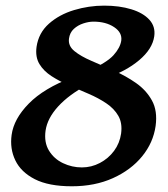

<svg xmlns="http://www.w3.org/2000/svg" viewBox="-20 -650 600 685"><path d="M313.5 -572.8Q296.4 -572.8 277.1 -566.4Q257.8 -560.1 243.4 -546.9Q229 -533.7 226.1 -512.2Q222.7 -486.3 245.4 -467.8Q268.1 -449.2 306.2 -432.9Q344.2 -416.5 386.5 -397.9Q428.7 -379.4 465.3 -353.8Q502 -328.1 522.2 -291.3Q542.5 -254.4 535.2 -200.7Q526.9 -141.1 487.1 -92.3Q447.3 -43.5 382.8 -14.4Q318.4 14.6 236.3 14.6Q153.8 14.6 104.2 -10.7Q54.7 -36.1 34.7 -77.9Q14.6 -119.6 21.5 -168.9Q29.3 -226.1 82.8 -280.5Q136.2 -335 237.3 -373.5L291.5 -347.2Q226.1 -312.5 187.5 -270.3Q148.9 -228 142.6 -184.1Q136.7 -142.1 154.8 -112.5Q172.9 -83 204.8 -67.9Q236.8 -52.7 272 -52.7Q306.2 -52.7 336.4 -68.6Q366.7 -84.5 387 -111.8Q407.2 -139.2 412.1 -173.8Q417 -210.9 402.1 -236.8Q387.2 -262.7 359.1 -281.5Q331.1 -300.3 296.4 -315.2Q261.7 -330.1 227.1 -345Q192.4 -359.9 164.1 -378.2Q135.7 -396.5 120.6 -421.6Q105.5 -446.8 110.4 -482.9Q117.7 -532.7 154.5 -565.4Q191.4 -598.1 244.1 -614Q296.9 -629.9 351.6 -629.9Q406.2 -629.9 448.5 -616.9Q490.7 -604 512.9 -579.6Q535.2 -555.2 530.3 -520.5Q523.9 -475.1 476.3 -435.1Q428.7 -395 356.4 -371.1L296.9 -397.9Q361.3 -426.8 385 -453.1Q408.7 -479.5 412.6 -504.9Q416.5 -533.7 387.2 -553.2Q357.9 -572.8 313.5 -572.8Z"/></svg>

Font: Gentium Plus
Style: Bold Italic
Weight: 700
Italic angle: -8°
Designer: Victor Gaultney, Annie Olsen, Iska Routamaa, Becca Hirsbrunner
Foundry: SIL International
Version: Version 6.101